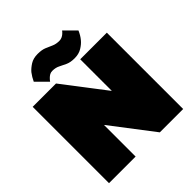

<svg xmlns="http://www.w3.org/2000/svg" viewBox="-242 -1082 1245 1245"><g transform="rotate(-45 380.0 -460.0)"><path d="M40 0V-700H254L476 -410V-700H720V0H506L284 -290V0ZM455 -730Q418 -730 393.5 -741Q369 -752 347 -763.5Q325 -775 295 -775Q281 -775 270.5 -769Q260 -763 252 -755Q247 -751 243 -745.5Q239 -740 235 -735L160 -810Q167 -825 175 -838.5Q183 -852 193 -865Q210 -885 237.5 -902.5Q265 -920 305 -920Q343 -920 367 -910Q391 -900 413 -890Q435 -880 465 -880Q478 -880 489 -885Q500 -890 508 -897Q513 -901 517 -905.5Q521 -910 525 -915L600 -840Q593 -824 585 -810.5Q577 -797 567 -785Q550 -764 522 -747Q494 -730 455 -730Z"/></g></svg>

Font: Golos Text Black
Style: Regular
Weight: 900
Designer: A.Korolkova, Vitaly Kuzmin
Foundry: ParaType Ltd
Version: Version 2.004